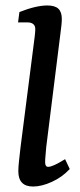

<svg xmlns="http://www.w3.org/2000/svg" viewBox="-20 -675 292 702"><path d="M101 7Q47 7 47 -49Q47 -64 49.5 -86.5Q52 -109 55 -136L103 -511Q105 -525 107 -542.5Q109 -560 109 -568Q109 -581 101.5 -587Q94 -593 82 -593H46L51 -631Q112 -655 153 -655Q181 -655 193.5 -643Q206 -631 206 -606Q206 -596 204.5 -582Q203 -568 201 -553L149 -137Q148 -123 146.5 -107.5Q145 -92 145 -82Q145 -65 156 -65Q165 -65 180 -72Q195 -79 218 -93L235 -57Q207 -27 169.5 -10Q132 7 101 7Z"/></svg>

Font: Rasa Medium
Style: Italic
Weight: 500
Italic angle: -7.10001°
Designer: Anna Giedrys (Yrsa+Rasa design), David Brezina (Yrsa art-direction, Rasa art-direction, design)
Foundry: Rosetta Type Foundry
Version: Version 2.004